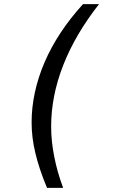

<svg xmlns="http://www.w3.org/2000/svg" viewBox="-20 -779 642 931"><path d="M208 131.8H286.1C266.6 79.1 252.9 31.7 242.7 -21C233.4 -68.8 228 -114.7 228 -166C228 -264.2 247.6 -363.3 286.6 -462.9C326.2 -564 383.3 -660.6 460 -758.8H382.3C299.3 -667.5 237.3 -572.8 196.3 -477.5C154.3 -379.9 133.3 -280.8 133.3 -186C133.3 -135.7 139.2 -88.4 151.4 -37.1C163.6 14.2 182.1 70.3 208 131.8Z"/></svg>

Font: Hack
Style: Oblique
Weight: 400
Italic angle: -12°
Monospace: yes
Designer: Christopher Simpkins
Foundry: Christopher Simpkins
Version: Version 2.010